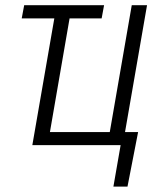

<svg xmlns="http://www.w3.org/2000/svg" viewBox="-20 -548 627 725"><path d="M185.1 -478.5H62L71.3 -528.3H373L363.8 -478.5H242.7L168.5 -49.3H394.5L477.5 -528.3H535.2L452.1 -49.3H501.5L461.4 156.7H408.2L435.5 0H102.1Z"/></svg>

Font: Roboto Mono Light
Style: Italic
Weight: 300
Designer: Google
Version: Version 2.000985; 2015; ttfautohint (v1.3)